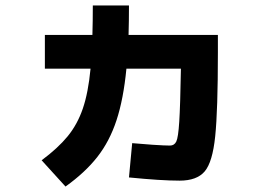

<svg xmlns="http://www.w3.org/2000/svg" viewBox="-20 -643 978 700"><path d="M450.2 3.9 461.9 -121.1Q492.2 -118.2 536.6 -115.2Q581.1 -112.3 599.6 -112.3Q615.7 -112.3 622.8 -127.2Q629.9 -142.1 633.5 -199Q637.2 -255.9 639.6 -392.6H440.9Q430.2 -281.7 404.8 -204.6Q379.4 -127.4 334.7 -70.6Q290 -13.7 218.8 37.1L131.8 -58.6Q191.4 -103 226.8 -146.2Q262.2 -189.5 282 -247.3Q301.8 -305.2 310.1 -392.6H143.6V-515.6H316.9Q318.4 -564.9 318.4 -623H450.2Q450.2 -566.4 448.7 -515.6H774.4V-451.2Q774.4 -240.7 764.6 -146.2Q754.9 -51.8 726.3 -18.1Q697.8 15.6 634.8 15.6Q567.4 15.6 450.2 3.9Z"/></svg>

Font: Pretendard ExtraBold
Style: Regular
Weight: 800
Designer: Base glyphs from Inter by Rasmus Andersson; Hangeul glyphs from Noto Sans CJK(Source Han Sans) by Jang Soo-young and Kan
Foundry: Kil Hyung-jin
Version: Version 1.309